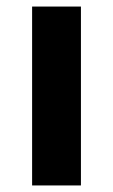

<svg xmlns="http://www.w3.org/2000/svg" viewBox="-20 -659 345 586"><path d="M227 -93V-639H78V-93Z"/></svg>

Font: Noto Sans Kannada UI
Style: Bold
Weight: 700
Designer: Jelle Bosma - Monotype Design Team
Foundry: Monotype Imaging Inc.
Version: Version 2.005